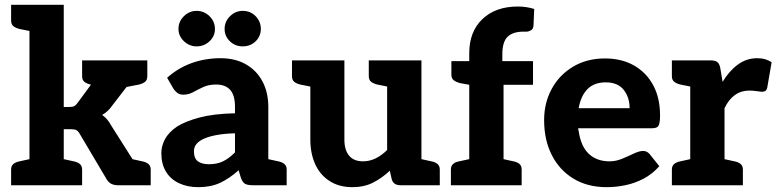

<svg xmlns="http://www.w3.org/2000/svg" viewBox="-20 -767 3220 795"><path d="M102 0V-747H244V-324H267Q281 -324 288 -328Q295 -332 302 -342L413 -493Q422 -506 432.5 -511.5Q443 -517 460 -517H589L444 -329Q436 -317 425.5 -307.5Q415 -298 403 -291Q425 -276 440 -248L597 0H469Q453 0 441.5 -5.5Q430 -11 422 -24L310 -213Q303 -225 295.5 -228.5Q288 -232 273 -232H244V0ZM475 -401 385 -474V-517H544L509 -408ZM506 0 451 -123 523 -109ZM26 0V-65Q26 -80 35.5 -88Q45 -96 61 -99L111 -110L124 0ZM222 0 235 -110 285 -99Q301 -96 310.5 -88Q320 -80 320 -65V0ZM124 -747 111 -637 61 -647Q45 -651 35.5 -658.5Q26 -666 26 -682V-747ZM590 -517V-452Q590 -436 581 -428.5Q572 -421 556 -417L505 -407L492 -517ZM418 -517 405 -407 354 -417Q338 -421 329 -428.5Q320 -436 320 -452V-517ZM506 0 519 -110 569 -99Q585 -96 594.5 -88Q604 -80 604 -65V0Z M801 8Q756 8 721 -8.5Q686 -25 667 -56.5Q648 -88 648 -133Q648 -162 663 -190.5Q678 -219 713 -243Q748 -265 806.5 -280.5Q865 -296 953 -298V-324Q953 -373 933 -395Q913 -417 875 -417Q844 -417 821.5 -406.5Q799 -396 780 -385.5Q761 -375 739 -375Q724 -375 714 -382.5Q704 -390 698 -400L672 -445Q718 -486 774 -506Q830 -526 893 -526Q954 -526 998.5 -500.5Q1043 -475 1067 -429.5Q1091 -384 1091 -324V0H1026Q1006 0 995.5 -5.5Q985 -11 978 -29L968 -62Q930 -28 891.5 -10Q853 8 801 8ZM845 -87Q879 -87 903.5 -99Q928 -111 953 -136V-215Q912 -214 880.5 -208.5Q849 -203 827.5 -194Q806 -185 794.5 -172Q783 -159 783 -141Q783 -111 799.5 -99Q816 -87 845 -87ZM1069 0 1082 -110 1132 -99Q1148 -96 1157.5 -88Q1167 -80 1167 -65V0ZM870 -647Q870 -617 847.5 -596Q825 -575 794 -575Q764 -575 741.5 -596.5Q719 -618 719 -647Q719 -678 741.5 -700Q764 -722 794 -722Q825 -722 847.5 -700Q870 -678 870 -647ZM1060 -647Q1060 -617 1038.5 -596Q1017 -575 985 -575Q954 -575 932 -596Q910 -617 910 -647Q910 -678 932.5 -700Q955 -722 985 -722Q1017 -722 1038.5 -700Q1060 -678 1060 -647Z M1439 8Q1384 8 1344.5 -17.5Q1305 -43 1285 -87.5Q1265 -132 1265 -189V-517H1406V-189Q1406 -146 1425.5 -122.5Q1445 -99 1483 -99Q1511 -99 1536 -111.5Q1561 -124 1583 -146V-517H1725V0H1638Q1609 0 1602 -25L1594 -60Q1562 -30 1525 -11Q1488 8 1439 8ZM1703 0 1716 -110 1766 -99Q1782 -96 1791.5 -88Q1801 -80 1801 -65V0ZM1287 -517 1273 -407 1223 -417Q1207 -421 1198 -428.5Q1189 -436 1189 -452V-517ZM1605 -517 1592 -407 1542 -417Q1526 -421 1516.5 -428.5Q1507 -436 1507 -452V-517Z M1923 0V-416L1884 -423Q1869 -427 1859 -434.5Q1849 -442 1849 -458V-514H1923V-547Q1923 -636 1977.5 -688Q2032 -740 2124 -740Q2143 -740 2159 -737.5Q2175 -735 2192 -730L2189 -661Q2188 -647 2178.5 -641.5Q2169 -636 2160 -636Q2158 -636 2155 -636Q2152 -636 2148 -636Q2104 -636 2082 -615Q2060 -594 2060 -542V-514H2187V-416H2065V0ZM1847 0V-65Q1847 -80 1856 -88Q1865 -96 1881 -99L1932 -110L1945 0ZM2042 0 2056 -110 2106 -99Q2122 -96 2131 -88Q2140 -80 2140 -65V0Z M2492 8Q2413 8 2355 -27Q2297 -62 2265 -124.5Q2233 -187 2233 -270Q2233 -341 2264.5 -399Q2296 -457 2353 -491Q2410 -525 2485 -525Q2554 -525 2605 -496Q2656 -467 2684.5 -414.5Q2713 -362 2713 -289Q2713 -260 2707.5 -248Q2702 -236 2681 -236H2374Q2374 -233 2374.5 -230.5Q2375 -228 2376 -225Q2385 -161 2418 -130Q2451 -99 2504 -99Q2530 -99 2555.5 -109.5Q2581 -120 2604 -131Q2627 -142 2643 -142Q2658 -142 2669 -130L2710 -79Q2681 -46 2644.5 -27Q2608 -8 2569 0Q2530 8 2492 8ZM2376 -319H2587Q2587 -364 2562.5 -395Q2538 -426 2488 -426Q2440 -426 2412.5 -398Q2385 -370 2376 -319Z M2838 0V-517H2922Q2943 -517 2951.5 -509Q2960 -501 2963 -482L2972 -428Q2999 -473 3035 -499.5Q3071 -526 3115 -526Q3134 -526 3149 -521.5Q3164 -517 3175 -509L3157 -405Q3155 -395 3149.5 -391Q3144 -387 3134 -387Q3131 -387 3114 -389.5Q3097 -392 3083 -392Q3049 -392 3023 -373.5Q2997 -355 2980 -319V0ZM2958 0 2971 -110 3021 -99Q3037 -96 3046.5 -88Q3056 -80 3056 -65V0ZM2762 0V-65Q2762 -80 2771.5 -88Q2781 -96 2797 -99L2847 -110L2860 0ZM2860 -517 2847 -407 2797 -417Q2781 -421 2771.5 -428.5Q2762 -436 2762 -452V-517Z"/></svg>

Font: Aleo ExtraBold
Style: Regular
Weight: 800
Designer: Alessio Laiso
Foundry: Alessio Laiso
Version: Version 2.001;gftools[0.9.29]